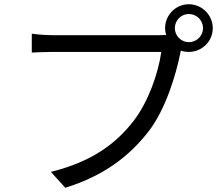

<svg xmlns="http://www.w3.org/2000/svg" viewBox="-20 -851 1040 906"><path d="M805 -718C805 -755 835 -785 871 -785C908 -785 938 -755 938 -718C938 -682 908 -652 871 -652C835 -652 805 -682 805 -718ZM759 -718C759 -707 761 -696 764 -686L732 -685C686 -685 287 -685 230 -685C197 -685 158 -688 130 -692V-603C156 -604 190 -606 230 -606C287 -606 683 -606 741 -606C728 -510 681 -371 610 -280C527 -173 414 -88 220 -40L288 35C472 -22 591 -115 682 -232C761 -335 810 -496 831 -601L833 -612C845 -608 858 -606 871 -606C933 -606 984 -656 984 -718C984 -780 933 -831 871 -831C809 -831 759 -780 759 -718Z"/></svg>

Font: Noto Sans HK
Style: Regular
Weight: 400
Designer: Ryoko NISHIZUKA 西塚涼子 (kana, bopomofo & ideographs); Paul D. Hunt (Latin, Greek & Cyrillic); Sandoll Communications 산돌커뮤니
Foundry: Adobe
Version: Version 2.004;hotconv 1.0.118;makeotfexe 2.5.65603